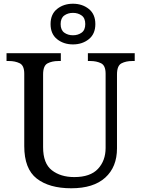

<svg xmlns="http://www.w3.org/2000/svg" viewBox="-20 -999 757 1029"><path d="M362 10Q244 10 177 -42Q110 -94 110 -216V-604Q110 -648 85.5 -660Q61 -672 28 -672H15V-714H306V-672H293Q259 -672 235 -659.5Q211 -647 211 -600V-210Q211 -123 258 -86.5Q305 -50 378 -50Q464 -50 505 -94Q546 -138 546 -206V-604Q546 -648 521.5 -660Q497 -672 464 -672H451V-714H702V-672H689Q655 -672 631 -659.5Q607 -647 607 -600V-204Q607 -104 544 -47Q481 10 362 10ZM371 -761Q321 -761 286 -789Q251 -817 251 -870Q251 -923 286 -951Q321 -979 371 -979Q421 -979 456 -951Q491 -923 491 -870Q491 -817 456 -789Q421 -761 371 -761ZM371 -810Q398 -810 417.5 -824Q437 -838 437 -870Q437 -902 417.5 -916Q398 -930 371 -930Q344 -930 324.5 -916Q305 -902 305 -870Q305 -838 324.5 -824Q344 -810 371 -810Z"/></svg>

Font: Noto Serif Grantha
Style: Regular
Weight: 400
Designer: Monotype Design Team
Foundry: Monotype Imaging Inc.
Version: Version 2.004; ttfautohint (v1.8.4.7-5d5b)